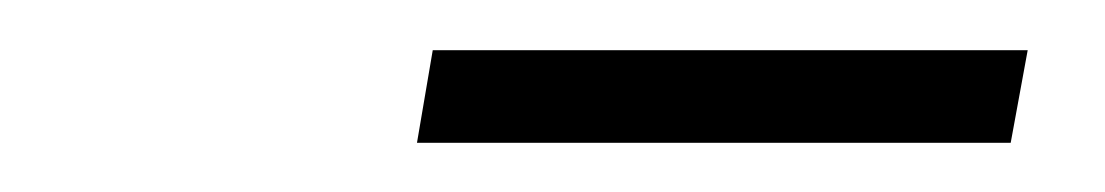

<svg xmlns="http://www.w3.org/2000/svg" viewBox="-20 -724 449 78"><path d="M397.5 -703.6 390.6 -666H149.4L155.8 -703.6Z"/></svg>

Font: Inter 20pt ExtraLight
Style: Italic
Weight: 250
Italic angle: -9.3988°
Version: Version 4.001;git-66647c0bb